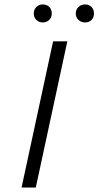

<svg xmlns="http://www.w3.org/2000/svg" viewBox="-20 -844 443 864"><path d="M172 -743Q155 -743 143.5 -754.5Q132 -766 132 -783Q132 -801 143.5 -812.5Q155 -824 172 -824Q191 -824 202 -812.5Q213 -801 213 -783Q213 -766 201.5 -754.5Q190 -743 172 -743ZM321 -783Q321 -801 333 -812.5Q345 -824 363 -824Q381 -824 392 -812.5Q403 -801 403 -783Q403 -766 392 -754.5Q381 -743 363 -743Q345 -743 333 -754.5Q321 -766 321 -783ZM77 0 219 -658H283L141 0Z"/></svg>

Font: EauTestInfant Semilight
Style: Italic
Weight: 300
Italic angle: -12°
Designer: Christian Thalmann (Catharsis Fonts)
Version: Version 0.001;PS 000.001;hotconv 1.0.88;makeotf.lib2.5.64775